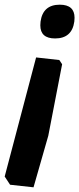

<svg xmlns="http://www.w3.org/2000/svg" viewBox="-31 -532 338 819"><path d="M-11 221 123 -287 222 -276 234 -258 175 47 112 267 12 256ZM224 -512Q287 -512 287 -456Q287 -449 286 -440Q276 -368 204 -368Q141 -368 141 -424Q141 -431 142 -440Q152 -512 224 -512Z"/></svg>

Font: Chau Philomene One
Style: Italic
Weight: 400
Designer: Vicente Lamonaca
Foundry: TipoType
Version: Version 1.001